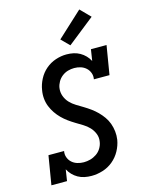

<svg xmlns="http://www.w3.org/2000/svg" viewBox="-143 -1071 886 1164"><g transform="rotate(-15 300.0 -489.0)"><path d="M284 8Q261 8 239.5 3.5Q218 -1 199.5 -11.5Q181 -22 166.5 -37Q152 -52 142 -71L131 0H33L63 -181H161Q157 -160 164 -141Q171 -122 185.5 -109Q200 -96 219.5 -90Q239 -84 260 -84Q280 -84 300.5 -89.5Q321 -95 339.5 -107.5Q358 -120 369.5 -139Q381 -158 384 -178Q389 -205 379.5 -229Q370 -253 353 -271Q336 -289 314.5 -302Q293 -315 271.5 -328Q250 -341 230 -355.5Q210 -370 192.5 -387.5Q175 -405 161 -425.5Q147 -446 137.5 -469.5Q128 -493 125.5 -519.5Q123 -546 128 -573Q133 -606 150 -639Q167 -672 195 -696Q223 -720 257.5 -731.5Q292 -743 326 -743Q349 -743 370 -738.5Q391 -734 409.5 -723.5Q428 -713 442.5 -698Q457 -683 467 -664L478 -735H576L546 -554H448Q452 -575 445 -594Q438 -613 423.5 -626Q409 -639 390 -645Q371 -651 350 -651Q330 -651 310.5 -645.5Q291 -640 274 -627Q257 -614 246.5 -595.5Q236 -577 233 -558Q229 -531 238 -506.5Q247 -482 264 -464Q281 -446 302.5 -433Q324 -420 345.5 -407Q367 -394 387 -379.5Q407 -365 424.5 -347.5Q442 -330 456.5 -309.5Q471 -289 479.5 -265.5Q488 -242 491 -216Q494 -190 490 -163Q484 -128 466 -95Q448 -62 419 -38Q390 -14 354.5 -3Q319 8 284 8ZM364 -790 314 -840 472 -986 533 -924Z"/></g></svg>

Font: Iosevka Etoile Semibold
Style: Italic
Weight: 600
Italic angle: -9°
Designer: Belleve Invis
Foundry: Belleve Invis
Version: Version 22.1.2; ttfautohint (v1.8.4)